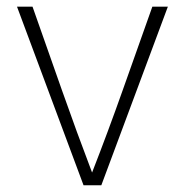

<svg xmlns="http://www.w3.org/2000/svg" viewBox="-20 -548 547 568"><path d="M227.1 0 30.3 -528.3H76.2Q119.6 -404.8 163.1 -281.5Q206.5 -158.2 252.4 -37.6Q299.3 -157.7 343 -281.2Q386.7 -404.8 430.7 -528.3H476.6L279.8 0Z"/></svg>

Font: Comme Thin
Style: Regular
Weight: 250
Version: Version 1.000;gftools[0.9.27]